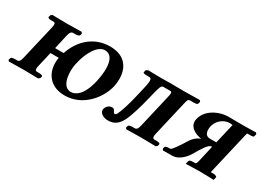

<svg xmlns="http://www.w3.org/2000/svg" viewBox="-22 -889 1832 1344"><g transform="rotate(30 894.0 -216.5)"><path d="M176 -358 110 -75C103.9 -49 97 -35 81 -35H62C43 -35 32 -31 30 -23L26 -8L33 1C33 1 115 -1 150 -1C189 -1 270 1 270 1L282 -8L286 -23C288 -31 274 -35 258 -35H240C229 -35 225 -42 225 -53C225 -59 226 -66 228 -75L256 -196H323C320 -182 319 -168 319 -154C319 -67 372 12 489 12C638 12 734 -115 758 -216C763 -237 765 -258 765 -279C765 -365 721 -445 596 -445C469 -445 375 -361 336 -242H267L293 -358C299 -383 307 -397 323 -397H342C358 -397 373 -402 375 -410L378 -424L371 -434C371 -434 289 -432 250 -432C214 -432 134 -434 134 -434L123 -424L119 -410C117 -402 127 -397 146 -397H164C175 -397 179 -392 179 -380C179 -374 178 -367 176 -358ZM578 -404C623 -404 648 -366 648 -293C648 -263 644 -227 634 -184C604 -57 549 -31 515 -31C460 -31 441 -93 441 -157C441 -182 444 -208 450 -229C469 -314 517 -404 578 -404Z M822 -83C795 -83 777 -63 772 -42C772 -40 771 -37 771 -35C771 -10 799 12 838 12C892 12 922 -14 946 -62C967 -104 992 -187 1011 -267C1032.4 -356.9 1040 -386 1057 -386H1114C1123 -386 1127 -382 1127 -372C1127 -365 1125 -355 1122 -342L1060 -75C1054 -49 1047 -35 1030 -35H1012C993 -35 981 -31 979 -23L975 -8L983 1C983 1 1064 -1 1099 -1C1139 -1 1220 1 1220 1L1231 -8L1235 -23C1237 -31 1224 -35 1208 -35H1189C1179 -35 1174 -41 1174 -53C1174 -59 1175 -66 1177 -75L1242 -355C1250.1 -390 1253 -397 1270 -397H1298C1320 -397 1328 -401 1330 -409L1334 -424L1326 -434C1326 -434 1244 -432 1201 -432C1159 -432 1094 -433 1094 -433C1094 -433 1041 -432 1009 -432C969 -432 911 -434 911 -434L893 -425L890 -411C889 -409 889 -408 889 -407C889 -398 899 -397 930 -397C948 -397 956 -395 956 -375C956 -355 949 -321 934 -260C910 -154 889 -94 873 -62C872 -61 865 -51 859 -51C842 -51 847 -83 822 -83Z M1396 -140C1374 -104 1330 -35 1317 -35H1310C1296 -35 1278 -34 1275 -23L1272 -8L1280 1L1357 0C1402 0 1449 -44 1472 -85C1505.1 -144 1537 -193 1559 -193H1564L1538 -79C1529.8 -43 1528 -35 1515 -35H1501C1482 -35 1472 -31 1470 -24L1464 2C1464 2 1543 -1 1578 -1C1614 -1 1689 2 1689 2L1695 -22C1696 -24 1690 -35 1666 -35H1645C1645 -35 1650 -55 1655 -79L1723 -372C1727.2 -390 1729 -397 1732 -397H1757C1774 -397 1782 -400 1783 -405L1788 -424L1780 -434C1752 -434 1708 -432 1679 -432L1562 -433C1477 -433 1389 -384 1372 -308C1370 -301 1369 -294 1369 -288C1369 -235 1425 -210 1470 -204C1440 -193 1415 -172 1396 -140ZM1574 -235H1522C1491 -235 1480 -258 1480 -286C1480 -294 1481 -303 1483 -312C1490.3 -345 1524 -399 1593 -399C1599 -399 1604 -398 1612 -397Z"/></g></svg>

Font: Linux Libertine O
Style: Bold Italic
Weight: 700
Italic angle: -11.5°
Designer: Philipp H. Poll
Foundry: Philipp H. Poll
Version: Version 4.1.0